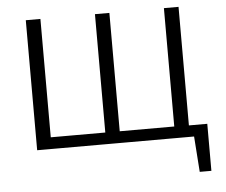

<svg xmlns="http://www.w3.org/2000/svg" viewBox="-56 -723 1141 968"><g transform="rotate(-5 514.5 -239.0)"><path d="M853 0V-58H975L939 0ZM916 180 899 -58H975V180ZM109 0V-658H183V0ZM459 0V-658H532V0ZM808 0V-658H882V0ZM132 0V-59H859V0Z"/></g></svg>

Font: Ysabeau Office
Style: Regular
Weight: 400
Designer: Christian Thalmann (Catharsis Fonts)
Version: Version 2.001;gftools[0.9.30]; featfreeze: tnum,lnum,ss02